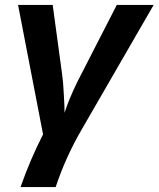

<svg xmlns="http://www.w3.org/2000/svg" viewBox="-20 -548 641 776"><path d="M154 -5 53 -528H193L231 -248Q235 -224 238 -166Q241 -114 241 -92Q257 -144 293 -218L452 -528H601L311 -26Q246 85 205 208H63Q102 97 154 -5Z"/></svg>

Font: Libra Sans
Style: Bold Italic
Weight: 700
Italic angle: -12°
Foundry: Context Ltd
Version: Version 1.002